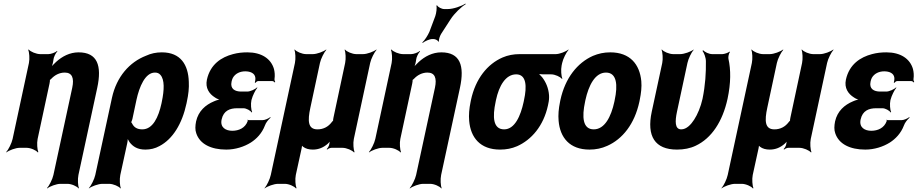

<svg xmlns="http://www.w3.org/2000/svg" viewBox="-20 -833 5172 1082"><path d="M345 -424C386 -424 399 -394 387 -338L281 153C276 177 257 214 245 227L246 229C261 217 298 203 321 203H360C383 203 414 217 423 229L425 227C419 214 417 177 422 153L528 -338C555 -463 529 -538 423 -538C373 -538 330 -515 296 -484C284 -473 267 -456 261 -445L265 -443C271 -454 278 -474 280 -489L281 -496C282 -510 294 -535 303 -543L302 -546C292 -537 267 -528 253 -528H207C184 -528 151 -542 142 -554L139 -552C145 -539 148 -502 143 -478L51 -50C46 -26 27 11 15 24L16 26C31 14 68 0 91 0H130C153 0 184 14 193 26L196 24C190 11 187 -26 192 -50L259 -362C260 -366 263 -383 260 -385L258 -382C260 -380 267 -387 270 -390C289 -410 315 -424 345 -424Z M799 10C827 10 854 4 879 -10C953 -49 1006 -134 1031 -250L1033 -260C1042 -301 1046 -338 1044 -372C1041 -468 998 -538 892 -538C860 -538 831 -532 803 -519C710 -483 637 -401 611 -282L517 153C512 177 493 214 481 227V229C496 217 534 203 557 203H595C618 203 650 217 659 229L661 227C655 214 653 177 658 153L697 -26C700 -39 701 -57 699 -66L695 -64C696 -55 704 -41 710 -32C729 -7 755 10 799 10ZM782 -104C752 -104 735 -116 725 -136C724 -139 719 -146 717 -145L718 -141C720 -143 725 -159 726 -162L749 -270C765 -344 798 -424 853 -424C867 -424 876 -420 884 -411C908 -384 906 -327 892 -260L890 -250C873 -172 841 -104 782 -104Z M1289 -96C1253 -96 1219 -114 1229 -160C1240 -210 1276 -223 1317 -223H1352C1368 -223 1392 -210 1398 -199L1401 -202C1395 -213 1392 -247 1397 -269L1398 -272C1403 -293 1420 -327 1430 -338L1429 -341C1419 -330 1390 -317 1374 -317H1339C1304 -317 1276 -332 1285 -373C1287 -380 1288 -387 1292 -394C1306 -419 1333 -431 1362 -431C1388 -431 1416 -422 1419 -395C1420 -389 1418 -372 1416 -367L1419 -366C1422 -370 1429 -376 1434 -376H1515C1520 -376 1527 -371 1528 -368L1531 -371C1529 -375 1526 -382 1527 -388C1530 -409 1528 -427 1524 -444C1507 -503 1453 -538 1374 -538C1345 -538 1319 -535 1293 -528C1228 -511 1165 -471 1146 -384C1136 -337 1159 -304 1191 -284C1200 -277 1218 -270 1228 -269L1229 -273C1219 -274 1199 -268 1186 -262C1138 -242 1098 -207 1085 -149C1080 -124 1079 -101 1086 -82C1106 -21 1170 10 1255 10C1306 10 1356 -6 1394 -30C1425 -50 1456 -81 1473 -126C1478 -142 1495 -162 1505 -170L1503 -173C1493 -165 1473 -156 1460 -156H1380C1378 -156 1378 -158 1377 -159L1375 -157C1376 -156 1376 -153 1376 -151C1362 -111 1325 -96 1289 -96Z M1835 -17C1833 -9 1826 3 1821 7L1824 10C1829 5 1840 0 1848 0H1910C1933 0 1965 14 1975 26L1978 24C1972 11 1969 -26 1974 -50L2066 -478C2071 -502 2090 -539 2102 -552L2101 -554C2086 -542 2049 -528 2026 -528H1988C1965 -528 1933 -542 1924 -554L1922 -552C1928 -539 1930 -502 1925 -478L1859 -169C1858 -166 1856 -152 1858 -151L1860 -154C1858 -155 1851 -147 1849 -144C1830 -119 1803 -104 1769 -104C1715 -104 1713 -152 1729 -226L1783 -478C1788 -502 1807 -539 1819 -552L1818 -554C1803 -542 1766 -528 1743 -528H1705C1682 -528 1650 -542 1641 -554L1639 -552C1645 -539 1647 -502 1642 -478L1506 153C1501 177 1483 214 1471 227V229C1486 217 1524 203 1547 203H1585C1608 203 1639 217 1648 229L1651 227C1645 214 1642 177 1647 153L1680 2C1682 -5 1683 -17 1681 -22L1677 -20C1678 -15 1684 -9 1688 -6C1702 5 1721 10 1743 10C1776 10 1803 -2 1826 -22C1832 -28 1842 -37 1846 -44L1843 -45C1839 -39 1836 -26 1835 -17Z M2389 -424C2430 -424 2443 -394 2431 -338L2325 153C2320 177 2301 214 2289 227L2290 229C2305 217 2342 203 2365 203H2404C2427 203 2458 217 2467 229L2469 227C2463 214 2461 177 2466 153L2572 -338C2599 -463 2573 -538 2467 -538C2417 -538 2374 -515 2340 -484C2328 -473 2311 -456 2305 -445L2309 -443C2315 -454 2322 -474 2324 -489L2325 -496C2326 -510 2338 -535 2347 -543L2346 -546C2336 -537 2311 -528 2297 -528H2251C2228 -528 2195 -542 2186 -554L2183 -552C2189 -539 2192 -502 2187 -478L2095 -50C2090 -26 2071 11 2059 24L2060 26C2075 14 2112 0 2135 0H2174C2197 0 2228 14 2237 26L2240 24C2234 11 2231 -26 2236 -50L2303 -362C2304 -366 2307 -383 2304 -385L2302 -382C2304 -380 2311 -387 2314 -390C2333 -410 2359 -424 2389 -424ZM2433 -742 2400 -654C2391 -633 2372 -604 2360 -594L2362 -591C2374 -601 2400 -613 2417 -613H2424C2433 -613 2449 -605 2450 -598L2454 -600C2451 -607 2459 -631 2466 -642L2519 -724C2540 -757 2580 -795 2604 -809L2603 -813C2581 -798 2534 -782 2504 -782H2483C2469 -782 2448 -793 2443 -803L2439 -801C2443 -791 2439 -759 2433 -742Z M3145 -464 3148 -478C3153 -502 3172 -539 3184 -552L3183 -554C3169 -542 3133 -528 3112 -528H2909C2874 -528 2842 -522 2812 -509C2727 -472 2660 -390 2634 -269L2632 -259C2624 -220 2621 -185 2624 -152C2632 -58 2686 10 2798 10C2833 10 2864 4 2894 -9C2975 -45 3043 -123 3068 -239L3070 -249C3074 -266 3075 -282 3074 -297C3071 -337 3056 -371 3035 -398C3027 -407 3015 -420 3007 -424L3004 -420C3011 -416 3027 -414 3040 -414H3086C3108 -414 3138 -400 3147 -388L3149 -390C3143 -403 3140 -440 3145 -464ZM2889 -414C2947 -414 2950 -346 2933 -269L2931 -259C2914 -180 2881 -104 2821 -104C2758 -104 2755 -175 2773 -259L2775 -269C2792 -349 2829 -414 2889 -414Z M3138 -269 3136 -259C3128 -220 3125 -185 3128 -152C3136 -58 3190 10 3302 10C3338 10 3371 3 3402 -11C3488 -49 3556 -134 3583 -259L3585 -269C3593 -308 3597 -343 3594 -376C3585 -470 3531 -538 3419 -538C3383 -538 3352 -531 3321 -518C3234 -479 3165 -394 3138 -269ZM3444 -269 3442 -259C3424 -176 3388 -104 3326 -104C3263 -104 3259 -175 3277 -259L3279 -269C3297 -351 3333 -424 3395 -424C3457 -424 3462 -352 3444 -269Z M3795 10C3834 10 3870 3 3901 -12C3990 -54 4052 -148 4080 -276C4099 -365 4099 -440 4085 -502C4083 -512 4087 -533 4094 -540L4091 -542C4085 -536 4061 -528 4051 -528H3994C3974 -528 3952 -540 3942 -550L3939 -546C3947 -536 3958 -509 3958 -488C3959 -424 3955 -354 3939 -276C3929 -231 3911 -188 3892 -159C3874 -131 3849 -104 3819 -104C3782 -104 3784 -151 3795 -203L3854 -478C3859 -502 3877 -539 3889 -552V-554C3874 -542 3836 -528 3813 -528H3774C3751 -528 3719 -542 3710 -554L3708 -552C3714 -539 3717 -502 3712 -478L3653 -204C3623 -65 3671 10 3795 10Z M4410 -17C4408 -9 4401 3 4396 7L4399 10C4404 5 4415 0 4423 0H4485C4508 0 4540 14 4550 26L4553 24C4547 11 4544 -26 4549 -50L4641 -478C4646 -502 4665 -539 4677 -552L4676 -554C4661 -542 4624 -528 4601 -528H4563C4540 -528 4508 -542 4499 -554L4497 -552C4503 -539 4505 -502 4500 -478L4434 -169C4433 -166 4431 -152 4433 -151L4435 -154C4433 -155 4426 -147 4424 -144C4405 -119 4378 -104 4344 -104C4290 -104 4288 -152 4304 -226L4358 -478C4363 -502 4382 -539 4394 -552L4393 -554C4378 -542 4341 -528 4318 -528H4280C4257 -528 4225 -542 4216 -554L4214 -552C4220 -539 4222 -502 4217 -478L4081 153C4076 177 4058 214 4046 227V229C4061 217 4099 203 4122 203H4160C4183 203 4214 217 4223 229L4226 227C4220 214 4217 177 4222 153L4255 2C4257 -5 4258 -17 4256 -22L4252 -20C4253 -15 4259 -9 4263 -6C4277 5 4296 10 4318 10C4351 10 4378 -2 4401 -22C4407 -28 4417 -37 4421 -44L4418 -45C4414 -39 4411 -26 4410 -17Z M4890 -96C4854 -96 4820 -114 4830 -160C4841 -210 4877 -223 4918 -223H4953C4969 -223 4993 -210 4999 -199L5002 -202C4996 -213 4993 -247 4998 -269L4999 -272C5004 -293 5021 -327 5031 -338L5030 -341C5020 -330 4991 -317 4975 -317H4940C4905 -317 4877 -332 4886 -373C4888 -380 4889 -387 4893 -394C4907 -419 4934 -431 4963 -431C4989 -431 5017 -422 5020 -395C5021 -389 5019 -372 5017 -367L5020 -366C5023 -370 5030 -376 5035 -376H5116C5121 -376 5128 -371 5129 -368L5132 -371C5130 -375 5127 -382 5128 -388C5131 -409 5129 -427 5125 -444C5108 -503 5054 -538 4975 -538C4946 -538 4920 -535 4894 -528C4829 -511 4766 -471 4747 -384C4737 -337 4760 -304 4792 -284C4801 -277 4819 -270 4829 -269L4830 -273C4820 -274 4800 -268 4787 -262C4739 -242 4699 -207 4686 -149C4681 -124 4680 -101 4687 -82C4707 -21 4771 10 4856 10C4907 10 4957 -6 4995 -30C5026 -50 5057 -81 5074 -126C5079 -142 5096 -162 5106 -170L5104 -173C5094 -165 5074 -156 5061 -156H4981C4979 -156 4979 -158 4978 -159L4976 -157C4977 -156 4977 -153 4977 -151C4963 -111 4926 -96 4890 -96Z"/></svg>

Font: Asimov
Style: EdgeExtremeIt
Weight: 500
Designer: Google
Version: Version 2.000980: 2014